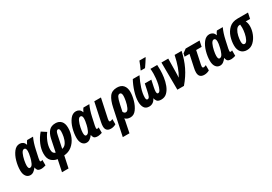

<svg xmlns="http://www.w3.org/2000/svg" viewBox="44 -1934 4736 3340"><g transform="rotate(-30 2411.5 -264.5)"><path d="M256 -69H260Q260 -48 277 -19Q294 10 360 10Q374 10 399 4.5Q424 -1 443 -7V-117Q426 -108 413 -108Q395 -108 395 -129Q395 -145 401 -176L435 -332Q461 -454 505 -548H386Q367 -525 346 -479H343Q330 -521 301 -539.5Q272 -558 238 -558Q169 -558 119.5 -493.5Q70 -429 43.5 -334.5Q17 -240 17 -151Q17 -76 48.5 -33Q80 10 133 10Q170 10 200 -12Q230 -34 256 -69ZM156 -171Q156 -209 169 -273.5Q182 -338 205.5 -389.5Q229 -441 262 -441Q301 -441 301 -378Q301 -358 297.5 -331Q294 -304 283 -257Q272 -207 249 -155.5Q226 -104 187 -104Q156 -104 156 -171Z M763 240 813 5Q903 0 970 -54.5Q1037 -109 1074 -194.5Q1111 -280 1111 -377Q1111 -466 1069 -511Q1027 -556 956 -556Q872 -556 826 -505.5Q780 -455 760 -365L707 -110Q650 -124 650 -200Q650 -277 682 -357Q714 -437 760 -496L664 -558Q594 -478 554 -383Q514 -288 514 -197Q514 -99 563 -51.5Q612 -4 681 5L632 240ZM890 -357Q900 -407 912.5 -424.5Q925 -442 942 -442Q975 -442 975 -381Q975 -339 963.5 -279Q952 -219 922 -169.5Q892 -120 838 -110Z M1387 -69H1391Q1391 -48 1408 -19Q1425 10 1491 10Q1505 10 1530 4.5Q1555 -1 1574 -7V-117Q1557 -108 1544 -108Q1526 -108 1526 -129Q1526 -145 1532 -176L1566 -332Q1592 -454 1636 -548H1517Q1498 -525 1477 -479H1474Q1461 -521 1432 -539.5Q1403 -558 1369 -558Q1300 -558 1250.5 -493.5Q1201 -429 1174.5 -334.5Q1148 -240 1148 -151Q1148 -76 1179.5 -33Q1211 10 1264 10Q1301 10 1331 -12Q1361 -34 1387 -69ZM1287 -171Q1287 -209 1300 -273.5Q1313 -338 1336.5 -389.5Q1360 -441 1393 -441Q1432 -441 1432 -378Q1432 -358 1428.5 -331Q1425 -304 1414 -257Q1403 -207 1380 -155.5Q1357 -104 1318 -104Q1287 -104 1287 -171Z M1853 -18V-123Q1825 -108 1805 -108Q1784 -108 1784 -133Q1784 -141 1785 -148Q1786 -155 1787 -163L1869 -548H1735L1656 -177Q1646 -131 1646 -96Q1646 10 1752 10Q1805 10 1853 -18Z M2068 -144 2096 -276Q2117 -373 2136 -408Q2155 -443 2183 -443Q2223 -443 2223 -376Q2223 -341 2211 -276.5Q2199 -212 2175.5 -159.5Q2152 -107 2117 -107Q2099 -107 2087 -118.5Q2075 -130 2068 -144ZM1987 240 2025 52Q2029 34 2033.5 11.5Q2038 -11 2039 -31Q2074 10 2143 10Q2214 10 2262.5 -56Q2311 -122 2336 -212Q2361 -302 2361 -376Q2361 -460 2319 -509Q2277 -558 2193 -558Q2092 -558 2042 -489.5Q1992 -421 1964 -286L1853 240Z M2788 -606Q2808 -633 2840 -682Q2872 -731 2889 -759L2891 -769H2769Q2762 -747 2740 -694.5Q2718 -642 2706 -619L2703 -606ZM2654 -81Q2655 -50 2678 -20Q2701 10 2762 10Q2833 10 2879.5 -36Q2926 -82 2953 -153Q2980 -224 2991 -302.5Q3002 -381 3002 -445Q3002 -514 2999 -548H2863Q2868 -516 2868 -447Q2868 -411 2862.5 -355.5Q2857 -300 2845 -245Q2833 -190 2814 -152Q2795 -114 2768 -114Q2743 -114 2743 -160Q2743 -174 2746 -195.5Q2749 -217 2755 -246L2783 -378H2652L2624 -246Q2610 -178 2596.5 -146Q2583 -114 2557 -114Q2528 -114 2528 -165Q2528 -246 2560 -345.5Q2592 -445 2643 -548H2509Q2460 -460 2426.5 -353Q2393 -246 2393 -161Q2393 -82 2423 -36Q2453 10 2520 10Q2606 10 2654 -81Z M3220 0Q3328 -126 3391.5 -258Q3455 -390 3489 -548H3349Q3298 -307 3213 -169Q3215 -196 3215.5 -225.5Q3216 -255 3217 -283L3221 -548H3084L3088 0Z M3730 -17V-123Q3718 -117 3704.5 -112.5Q3691 -108 3681 -108Q3656 -108 3656 -136Q3656 -151 3660 -170L3716 -434H3826L3850 -548H3571L3497 -494L3484 -434H3582L3529 -185Q3518 -138 3518 -99Q3518 11 3627 11Q3681 11 3730 -17Z M4067 -69H4071Q4071 -48 4088 -19Q4105 10 4171 10Q4185 10 4210 4.5Q4235 -1 4254 -7V-117Q4237 -108 4224 -108Q4206 -108 4206 -129Q4206 -145 4212 -176L4246 -332Q4272 -454 4316 -548H4197Q4178 -525 4157 -479H4154Q4141 -521 4112 -539.5Q4083 -558 4049 -558Q3980 -558 3930.5 -493.5Q3881 -429 3854.5 -334.5Q3828 -240 3828 -151Q3828 -76 3859.5 -33Q3891 10 3944 10Q3981 10 4011 -12Q4041 -34 4067 -69ZM3967 -171Q3967 -209 3980 -273.5Q3993 -338 4016.5 -389.5Q4040 -441 4073 -441Q4112 -441 4112 -378Q4112 -358 4108.5 -331Q4105 -304 4094 -257Q4083 -207 4060 -155.5Q4037 -104 3998 -104Q3967 -104 3967 -171Z M4735 -326Q4735 -363 4728.5 -388.5Q4722 -414 4711 -434H4799L4823 -548H4615Q4507 -548 4443.5 -488.5Q4380 -429 4352.5 -342.5Q4325 -256 4325 -173Q4325 -87 4367.5 -38.5Q4410 10 4485 10Q4562 10 4618 -43.5Q4674 -97 4704.5 -174.5Q4735 -252 4735 -326ZM4460 -172Q4460 -222 4473.5 -283Q4487 -344 4515.5 -389Q4544 -434 4591 -434H4600Q4604 -408 4604 -371Q4604 -320 4591.5 -257.5Q4579 -195 4555.5 -149.5Q4532 -104 4501 -104Q4460 -104 4460 -172Z"/></g></svg>

Font: Noto Sans UI Condensed ExtraBold
Style: Italic
Weight: 800
Width: 3
Designer: Monotype Design Team
Foundry: Monotype Imaging Inc.
Version: 1.001